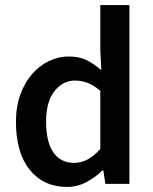

<svg xmlns="http://www.w3.org/2000/svg" viewBox="-20 -726 604 758"><path d="M245 12Q152 12 97.5 -55.5Q43 -123 43 -245Q43 -305 60.5 -353Q78 -401 107 -434Q136 -467 173.5 -485Q211 -503 251 -503Q293 -503 322 -488.5Q351 -474 380 -449L376 -528V-706H491V0H396L388 -53H384Q357 -26 321 -7Q285 12 245 12ZM273 -83Q328 -83 376 -138V-367Q350 -390 325.5 -399Q301 -408 276 -408Q228 -408 195 -366Q162 -324 162 -246Q162 -166 190.5 -124.5Q219 -83 273 -83Z"/></svg>

Font: Processing Sans Pro Semibold
Style: Regular
Weight: 600
Designer: Paul D. Hunt
Foundry: Adobe Systems Incorporated
Version: Version 2.020;PS 2.000;hotconv 1.0.86;makeotf.lib2.5.63406